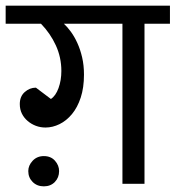

<svg xmlns="http://www.w3.org/2000/svg" viewBox="-30 -650 621 679"><path d="M70 -45Q70 -65 85.5 -81.5Q101 -98 125 -98Q150 -98 164.5 -81.5Q179 -65 179 -45Q179 -22 164 -6.5Q149 9 125 9Q101 9 85.5 -6.5Q70 -22 70 -45ZM150 -300Q167 -311 177 -338.5Q187 -366 187 -399Q187 -447 167.5 -489.5Q148 -532 115 -566H-10V-630H571V-566H481V0H403V-566H196Q208 -555 220.5 -538Q233 -521 243.5 -498Q254 -475 260.5 -447Q267 -419 267 -386Q267 -340 255.5 -305Q244 -270 224.5 -246.5Q205 -223 180.5 -211Q156 -199 131 -199Q113 -199 97 -205Q81 -211 68 -222Q55 -233 47.5 -248Q40 -263 40 -282Q40 -309 57.5 -324.5Q75 -340 97 -340Z"/></svg>

Font: Mukta
Style: Regular
Weight: 400
Designer: Girish Dalvi and Yashodeep Gholap
Foundry: Ek Type
Version: Version 2.538;PS 1.001;hotconv 16.6.51;makeotf.lib2.5.65220;